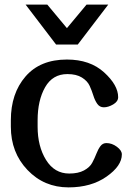

<svg xmlns="http://www.w3.org/2000/svg" viewBox="-20 -800 563 832"><path d="M185 -780 270 -678 355 -780H449L317 -607H223L91 -780ZM280 -48Q319 -48 344 -61.5Q369 -75 379.5 -94.5Q390 -114 397.5 -133.5Q405 -153 415 -166.5Q425 -180 441 -180Q465 -180 486.5 -164Q508 -148 508 -131Q508 -81 441.5 -34.5Q375 12 277 12Q171 12 99 -63.5Q27 -139 27 -251V-279Q27 -395 90.5 -468.5Q154 -542 270 -542Q370 -542 431 -486.5Q492 -431 492 -379Q492 -360 470.5 -347.5Q449 -335 430 -335Q412 -335 401.5 -350Q391 -365 384.5 -386Q378 -407 368.5 -428Q359 -449 335 -464Q311 -479 272 -479Q208 -479 175.5 -422Q143 -365 143 -279V-251Q143 -166 179.5 -107Q216 -48 280 -48Z"/></svg>

Font: Coupeur_Texte
Style: Regular
Weight: 400
Designer: Léa Rolland
Version: Version 1.000;PS 001.000;hotconv 1.0.88;makeotf.lib2.5.64775